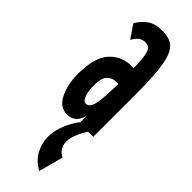

<svg xmlns="http://www.w3.org/2000/svg" viewBox="-246 -490 742 742"><g transform="rotate(45 125.0 -119.0)"><path d="M96 11Q57 11 36 -30.5Q15 -72 15 -130Q15 -220 50.5 -259Q86 -298 138 -298Q145 -298 152 -297Q151 -342 147 -364Q143 -386 135 -393.5Q127 -401 115 -401Q98 -401 87 -393Q76 -385 65 -366L28 -420Q41 -443 64 -461Q87 -479 129 -479Q166 -479 187.5 -461.5Q209 -444 219 -393Q229 -342 229 -243V0H154V-39Q145 -10 130.5 0.5Q116 11 96 11ZM90 -143Q90 -115 97 -92.5Q104 -70 118 -70Q138 -70 145 -101.5Q152 -133 153 -213Q150 -213 147 -213Q144 -213 141 -213Q118 -213 104 -197Q90 -181 90 -143ZM202 141 175 241Q138 221 121.5 189Q105 157 105 123Q105 86 123.5 45Q142 4 176 -31L201 0Q168 52 168 87Q168 123 202 141Z"/></g></svg>

Font: Inconsolata UltraCondensed ExtraBold
Style: Regular
Weight: 800
Width: 1
Monospace: yes
Designer: Raph Levien, Cyreal, Brenton Simpson
Foundry: Raph Levien, Cyreal, Google
Version: Version 3.001; ttfautohint (v1.8.2.53-6de2)